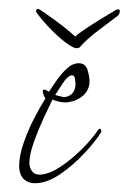

<svg xmlns="http://www.w3.org/2000/svg" viewBox="-20 -400 289 431"><path d="M65 11Q46 13 34.5 3Q23 -7 23 -28Q23 -50 33 -79Q43 -108 57 -135Q71 -162 82 -179Q81 -180 78.5 -185.5Q76 -191 76 -195Q76 -199 79 -199Q82 -199 90 -194Q97 -205 107.5 -220Q118 -235 130.5 -246.5Q143 -258 157 -258Q172 -258 176.5 -243Q181 -228 181 -218Q181 -198 166 -185Q151 -172 128 -170Q119 -170 109.5 -172.5Q100 -175 98 -177Q91 -163 78.5 -136Q66 -109 56 -81Q46 -53 46 -34Q46 -23 52.5 -15Q59 -7 72 -8Q92 -10 115.5 -25.5Q139 -41 162 -63.5Q185 -86 200 -108Q202 -111 204 -111Q206 -111 207 -108Q208 -105 207 -103Q193 -81 168.5 -55Q144 -29 116.5 -10Q89 9 65 11ZM125 -182Q139 -184 145 -194Q151 -204 149 -218Q149 -222 147.5 -226.5Q146 -231 141 -231Q132 -230 120.5 -212.5Q109 -195 104 -187Q106 -186 114.5 -184Q123 -182 125 -182ZM159 -294Q152 -288 136 -298.5Q120 -309 102.5 -326Q85 -343 73 -357.5Q61 -372 61 -374Q61 -380 65 -380Q68 -380 80 -371.5Q92 -363 107 -352Q122 -341 134 -331Q146 -321 149 -318Q155 -324 171.5 -335Q188 -346 207.5 -358Q227 -370 239 -377Q242 -379 246 -379Q249 -379 249 -375Q249 -367 241 -362Q224 -349 200.5 -331.5Q177 -314 159 -294Z"/></svg>

Font: Fuggles
Style: Regular
Weight: 400
Designer: Rob Leuschke
Foundry: Robert E. Leuschke
Version: Version 1.100; ttfautohint (v1.8.3)